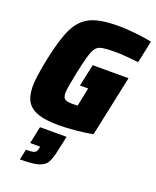

<svg xmlns="http://www.w3.org/2000/svg" viewBox="-175 -797 968 1188"><g transform="rotate(20 308.5 -203.5)"><path d="M24 -164Q24 -224 50 -351Q80 -495 116 -566.5Q152 -638 215 -667Q278 -696 396 -696Q446 -696 508.5 -689.5Q571 -683 617 -673L586 -527Q487 -538 434 -538Q360 -538 332.5 -529Q305 -520 290 -483.5Q275 -447 253 -344L249 -323Q240 -281 234 -247Q228 -213 228 -195Q228 -165 242 -155Q256 -145 290 -145L326 -146L351 -268H297L328 -413H564L479 -13Q431 -4 369.5 2Q308 8 258 8Q173 8 122.5 -8.5Q72 -25 48 -62Q24 -99 24 -164ZM193 183 195 172H129L153 59H328L308 150Q296 211 280 238.5Q264 266 225.5 277.5Q187 289 104 289L119 220Q149 220 163.5 217Q178 214 184 206.5Q190 199 193 183Z"/></g></svg>

Font: Saira Semi Condensed Black
Style: Italic
Weight: 900
Width: 4
Italic angle: -12°
Designer: Hector Gatti with collaboration of the Omnibus-Type team
Foundry: Omnibus-Type
Version: Version 1.001; ttfautohint (v1.8)